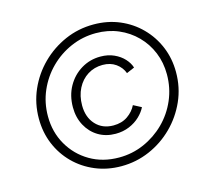

<svg xmlns="http://www.w3.org/2000/svg" viewBox="-109 -885 1115 1024"><g transform="rotate(-15 449.0 -372.5)"><path d="M440 12Q363 12 297 -15.5Q231 -43 182 -92Q133 -141 106 -206Q79 -271 79 -347Q79 -431 111.5 -505Q144 -579 201 -635.5Q258 -692 332 -724.5Q406 -757 490 -757Q567 -757 632.5 -729.5Q698 -702 747 -652.5Q796 -603 823 -538Q850 -473 850 -398Q850 -313 817 -239Q784 -165 727 -108.5Q670 -52 596 -20Q522 12 440 12ZM440 -36Q513 -36 578 -64.5Q643 -93 693 -142.5Q743 -192 771.5 -258Q800 -324 800 -399Q800 -464 777 -520Q754 -576 712 -618.5Q670 -661 613.5 -685Q557 -709 490 -709Q417 -709 351.5 -680.5Q286 -652 236 -602Q186 -552 157.5 -486.5Q129 -421 129 -346Q129 -259 169.5 -188.5Q210 -118 280 -77Q350 -36 440 -36ZM455 -163Q401 -163 359.5 -188Q318 -213 294 -257.5Q270 -302 270 -358Q270 -423 298.5 -473.5Q327 -524 375 -553Q423 -582 481 -582Q523 -582 556 -567Q589 -552 610.5 -528.5Q632 -505 640 -479L596 -460Q584 -493 554 -514.5Q524 -536 481 -536Q435 -536 398.5 -513Q362 -490 341 -449Q320 -408 320 -355Q320 -290 357 -249.5Q394 -209 455 -209Q501 -209 533.5 -231.5Q566 -254 582 -287L626 -264Q614 -239 589.5 -215.5Q565 -192 530.5 -177.5Q496 -163 455 -163Z"/></g></svg>

Font: Plus Jakarta Sans ExtraLight
Style: Italic
Weight: 200
Italic angle: -8°
Designer: Gumpita Rahayu
Foundry: Tokotype
Version: Version 2.071; ttfautohint (v1.8.4.7-5d5b);gftools[0.9.29]